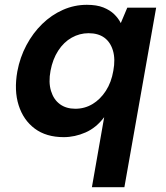

<svg xmlns="http://www.w3.org/2000/svg" viewBox="-20 -558 691 798"><path d="M362 220 413 -71Q380 -27 335.5 -7.5Q291 12 245 12Q172 12 124.5 -23.5Q77 -59 57.5 -120.5Q38 -182 52 -261Q63 -320 90 -370.5Q117 -421 155.5 -458.5Q194 -496 241.5 -517Q289 -538 341 -538Q382 -538 409.5 -527Q437 -516 454.5 -499Q472 -482 482 -462L509 -526H629L497 220ZM293 -106Q332 -106 364.5 -125.5Q397 -145 420 -180.5Q443 -216 451 -264Q460 -312 449.5 -347.5Q439 -383 413.5 -401.5Q388 -420 348 -420Q311 -420 278 -401.5Q245 -383 222 -347.5Q199 -312 190 -264Q181 -216 192 -180Q203 -144 229 -125Q255 -106 293 -106Z"/></svg>

Font: DM Sans 9pt
Style: Bold Italic
Weight: 700
Italic angle: -10°
Version: Version 4.004;gftools[0.9.30]